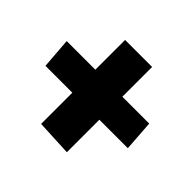

<svg xmlns="http://www.w3.org/2000/svg" viewBox="-130 -687 844 844"><g transform="rotate(45 291.5 -265.0)"><path d="M543 -345H376V-530H208V-345H30L41 -202H208V-8L376 0V-202H553Z"/></g></svg>

Font: Catamaran Black
Style: Regular
Weight: 900
Designer: Pria Ravichandran
Version: Version 2.000